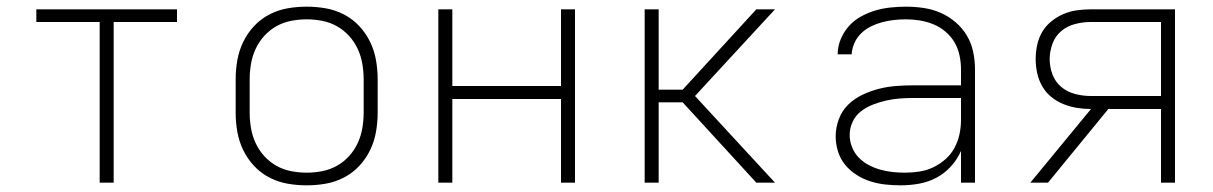

<svg xmlns="http://www.w3.org/2000/svg" viewBox="-20 -548 3640 576"><path d="M279 0V-482H89V-520H511V-482H321V0Z M900 8Q871 8 842.5 3Q814 -2 788 -15.5Q762 -29 742 -50.5Q722 -72 709.5 -98Q697 -124 692 -152.5Q687 -181 687 -210V-310Q687 -339 692 -367.5Q697 -396 709.5 -422Q722 -448 742 -469.5Q762 -491 788 -504.5Q814 -518 842.5 -523Q871 -528 900 -528Q929 -528 957.5 -523Q986 -518 1012 -504.5Q1038 -491 1058 -469.5Q1078 -448 1090.5 -422Q1103 -396 1108 -367.5Q1113 -339 1113 -310V-210Q1113 -181 1108 -152.5Q1103 -124 1090.5 -98Q1078 -72 1058 -50.5Q1038 -29 1012 -15.5Q986 -2 957.5 3Q929 8 900 8ZM900 -30Q923 -30 946.5 -34.5Q970 -39 990.5 -50.5Q1011 -62 1027 -79.5Q1043 -97 1053 -118.5Q1063 -140 1067 -163.5Q1071 -187 1071 -210V-310Q1071 -333 1067 -356.5Q1063 -380 1053 -401.5Q1043 -423 1027 -440.5Q1011 -458 990.5 -469.5Q970 -481 946.5 -485.5Q923 -490 900 -490Q877 -490 853.5 -485.5Q830 -481 809.5 -469.5Q789 -458 773 -440.5Q757 -423 747 -401.5Q737 -380 733 -356.5Q729 -333 729 -310V-210Q729 -187 733 -163.5Q737 -140 747 -118.5Q757 -97 773 -79.5Q789 -62 809.5 -50.5Q830 -39 853.5 -34.5Q877 -30 900 -30Z M1295 0V-520H1337V-290H1663V-520H1705V0H1663V-251H1337V0Z M1914 0V-520H1956V-279H2028L2249 -520H2305L2065 -260L2305 0H2249L2028 -241H1956V0Z M2682 8Q2659 8 2636 5.5Q2613 3 2591 -4Q2569 -11 2549.5 -23.5Q2530 -36 2515.5 -53.5Q2501 -71 2494 -93.5Q2487 -116 2487 -139Q2487 -165 2496.5 -190.5Q2506 -216 2524.5 -234Q2543 -252 2567 -263.5Q2591 -275 2616.5 -281.5Q2642 -288 2668 -290Q2694 -292 2720 -292H2863V-340Q2863 -361 2858.5 -382Q2854 -403 2843.5 -421Q2833 -439 2816.5 -453Q2800 -467 2780.5 -475Q2761 -483 2740 -486.5Q2719 -490 2698 -490Q2680 -490 2662 -488Q2644 -486 2627 -481.5Q2610 -477 2593.5 -469Q2577 -461 2564 -448.5Q2551 -436 2543.5 -419.5Q2536 -403 2535 -385H2493Q2493 -408 2502 -430Q2511 -452 2526.5 -469.5Q2542 -487 2563 -498.5Q2584 -510 2606 -516.5Q2628 -523 2651.5 -525.5Q2675 -528 2698 -528Q2725 -528 2751.5 -524Q2778 -520 2802 -509.5Q2826 -499 2846.5 -481.5Q2867 -464 2880.5 -441.5Q2894 -419 2899.5 -392.5Q2905 -366 2905 -340V0H2863V-95Q2852 -70 2833 -49Q2814 -28 2789.5 -15Q2765 -2 2737.5 3Q2710 8 2682 8ZM2695 -30Q2717 -30 2739 -33.5Q2761 -37 2780.5 -46.5Q2800 -56 2816.5 -70.5Q2833 -85 2843.5 -104.5Q2854 -124 2858.5 -145.5Q2863 -167 2863 -189V-254H2721Q2700 -254 2679.5 -252.5Q2659 -251 2639 -246.5Q2619 -242 2599.5 -234.5Q2580 -227 2563.5 -214.5Q2547 -202 2538 -183Q2529 -164 2529 -143Q2529 -125 2536 -107Q2543 -89 2556 -75.5Q2569 -62 2586 -53Q2603 -44 2621 -39Q2639 -34 2657.5 -32Q2676 -30 2695 -30Z M3124 0H3071L3253 -221Q3231 -221 3210 -224.5Q3189 -228 3169.5 -236Q3150 -244 3133.5 -257.5Q3117 -271 3106.5 -289.5Q3096 -308 3091.5 -329Q3087 -350 3087 -371Q3087 -392 3091.5 -413Q3096 -434 3106.5 -452Q3117 -470 3133.5 -483.5Q3150 -497 3169.5 -505.5Q3189 -514 3210 -517Q3231 -520 3252 -520H3505V0H3463V-221H3305ZM3463 -260V-482H3252Q3229 -482 3205.5 -476Q3182 -470 3164 -455Q3146 -440 3137.5 -417Q3129 -394 3129 -371Q3129 -347 3137.5 -324.5Q3146 -302 3164 -287Q3182 -272 3205.5 -266Q3229 -260 3252 -260Z"/></svg>

Font: Iosevka Extralight Extended
Style: Regular
Weight: 200
Width: 7
Monospace: yes
Designer: Belleve Invis
Foundry: Belleve Invis
Version: Version 32.5.0; ttfautohint (v1.8.4)